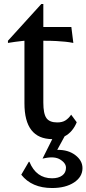

<svg xmlns="http://www.w3.org/2000/svg" viewBox="-20 -686 435 966"><path d="M242 260Q140 260 87 193L125 128H128Q162 211 242 211Q274 211 293 197Q312 183 312 158Q312 135 283.5 117Q255 99 204 110L194 112L243 14Q103 13 103 -166V-481Q103 -481 89 -479.5Q75 -478 56 -475.5Q37 -473 20 -470V-481L188 -666H198V-550H339L349 -470Q329 -474 309.5 -476Q290 -478 264 -479.5Q238 -481 198 -481V-170Q198 -114 213.5 -92Q229 -70 268 -70Q293 -70 309 -80Q325 -90 338 -109L366 -71Q357 -48 341.5 -29.5Q326 -11 305 0L268 68Q323 67 359 94.5Q395 122 395 160Q395 204 352.5 232Q310 260 242 260Z"/></svg>

Font: Faculty Glyphic
Style: Regular
Weight: 400
Designer: Koto Studio, Dylan Young
Foundry: Koto Studio
Version: Version 1.004; ttfautohint (v1.8.4.7-5d5b)